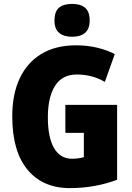

<svg xmlns="http://www.w3.org/2000/svg" viewBox="-20 -957 677 987"><path d="M316 -418H582V-33Q527 -12 465.5 -1Q404 10 339 10Q200 10 121.5 -84.5Q43 -179 43 -359Q43 -473 81.5 -554.5Q120 -636 193 -680Q266 -724 371 -724Q430 -724 481 -711.5Q532 -699 570 -679L519 -536Q454 -574 375 -574Q299 -574 262.5 -515Q226 -456 226 -354Q226 -250 258 -195.5Q290 -141 350 -141Q382 -141 411 -149V-274H316ZM351 -937Q394 -937 417.5 -917Q441 -897 441 -852Q441 -808 417 -788Q393 -768 351 -768Q308 -768 284 -788Q260 -808 260 -852Q260 -897 283 -917Q306 -937 351 -937Z"/></svg>

Font: Noto Sans Gujarati Condensed Black
Style: Regular
Weight: 900
Width: 3
Designer: Jelle Bosma - Monotype Design Team, Universal Thirst
Foundry: Monotype Imaging Inc.
Version: Version 2.106; ttfautohint (v1.8.4.7-5d5b)